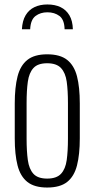

<svg xmlns="http://www.w3.org/2000/svg" viewBox="-20 -830 423 859"><path d="M191 9Q134 9 102.5 -16Q71 -41 58.5 -90Q46 -139 46 -211V-367Q46 -439 58.5 -488Q71 -537 102.5 -562Q134 -587 191 -587Q249 -587 280.5 -562Q312 -537 324.5 -488.5Q337 -440 337 -367V-211Q337 -139 324.5 -90Q312 -41 280.5 -16Q249 9 191 9ZM191 -31Q233 -31 253 -52.5Q273 -74 278.5 -114Q284 -154 284 -209V-369Q284 -425 278.5 -464.5Q273 -504 253 -525.5Q233 -547 191 -547Q149 -547 129.5 -525.5Q110 -504 104.5 -464.5Q99 -425 99 -369V-209Q99 -154 104.5 -114Q110 -74 129.5 -52.5Q149 -31 191 -31ZM78 -699Q80 -737 94.5 -761.5Q109 -786 134 -798Q159 -810 192 -810Q226 -810 251 -798Q276 -786 290.5 -761.5Q305 -737 306 -699H269Q268 -742 246 -758.5Q224 -775 192 -775Q161 -775 139 -758.5Q117 -742 115 -699Z"/></svg>

Font: Oswald ExtraLight
Style: Regular
Weight: 250
Designer: Vernon Adams
Foundry: Vernon Adams
Version: Version 4.100; ttfautohint (v1.8.1.43-b0c9)